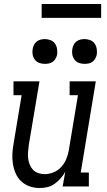

<svg xmlns="http://www.w3.org/2000/svg" viewBox="-20 -940 540 968"><path d="M180 8Q154 8 129.5 -0.5Q105 -9 87 -26Q69 -43 59 -66Q49 -89 45 -114.5Q41 -140 42.5 -166.5Q44 -193 49 -219L89 -460H48V-530H179L125 -208Q123 -191 121.5 -174Q120 -157 122 -141Q124 -125 130 -110Q136 -95 146.5 -84Q157 -73 172.5 -67.5Q188 -62 204 -62Q227 -62 249.5 -71Q272 -80 288.5 -98Q305 -116 314 -138Q323 -160 327 -183L373 -460H331V-530H463L387 -70H428V0H296L309 -74Q299 -56 285.5 -40.5Q272 -25 255 -13Q238 -1 218.5 3.5Q199 8 180 8ZM406 -618Q391 -618 377.5 -623Q364 -628 355.5 -639.5Q347 -651 344.5 -665.5Q342 -680 345 -695Q347 -705 352 -715Q357 -725 366 -731.5Q375 -738 385.5 -740.5Q396 -743 406 -743Q421 -743 435 -737.5Q449 -732 457 -720.5Q465 -709 467.5 -694.5Q470 -680 468 -665Q466 -655 460.5 -645Q455 -635 446 -628.5Q437 -622 426.5 -620Q416 -618 406 -618ZM206 -618Q191 -618 177.5 -623Q164 -628 155.5 -639.5Q147 -651 144.5 -665.5Q142 -680 145 -695Q147 -705 152 -715Q157 -725 166 -731.5Q175 -738 185.5 -740.5Q196 -743 206 -743Q221 -743 235 -737.5Q249 -732 257 -720.5Q265 -709 267.5 -694.5Q270 -680 268 -665Q266 -655 260.5 -645Q255 -635 246 -628.5Q237 -622 226.5 -620Q216 -618 206 -618ZM190 -850V-920H490V-850Z"/></svg>

Font: Iosevka Curly Slab Oblique
Style: Regular
Weight: 400
Italic angle: -9°
Monospace: yes
Designer: Belleve Invis
Foundry: Belleve Invis
Version: Version 11.1.0; ttfautohint (v1.8.3)